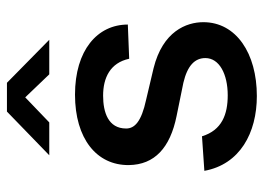

<svg xmlns="http://www.w3.org/2000/svg" viewBox="-126 -642 778 567"><g transform="rotate(-90 263.5 -359.0)"><path d="M327 -603H429L302 -728H217L88 -603H185L259 -674ZM263 10C389 10 481 -51 481 -148C481 -198 454 -268 345 -295L252 -317C187 -331 167 -351 167 -376C167 -429 215 -444 264 -444C317 -444 361 -423 373 -367L474 -371C474 -461 398 -527 267 -527C137 -527 58 -463 59 -368C60 -292 110 -246 204 -227L302 -207C353 -195 375 -173 375 -142C375 -101 328 -76 265 -76C209 -76 162 -93 144 -152L42 -145C61 -40 154 10 263 10Z"/></g></svg>

Font: United Sans SemiBold
Style: Regular
Weight: 600
Designer: Pablo Impallari, Rodrigo Fuenzalida (Modified by Dan O. Williams)
Version: Version 1.000;PS 001.000;hotconv 1.0.88;makeotf.lib2.5.64775